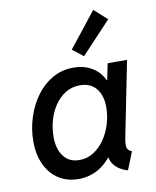

<svg xmlns="http://www.w3.org/2000/svg" viewBox="-88 -852 753 928"><g transform="rotate(-10 289.0 -388.5)"><path d="M223.6 7.8Q167.5 7.8 125.7 -19Q84 -45.9 61 -94.7Q38.1 -143.6 38.1 -208.5Q38.1 -268.6 56.2 -325.4Q74.2 -382.3 107.4 -428Q140.6 -473.6 187 -500.2Q233.4 -526.9 290.5 -526.9Q345.7 -526.9 386.2 -500.5Q426.8 -474.1 442.4 -429.2L402.8 -439H481.4L435.5 -411.1L457.5 -519H552.7L479.5 -152.3Q473.6 -124 475.6 -106Q477.5 -87.9 499.5 -79.6L464.4 7.8Q438 0.5 418.5 -13.9Q398.9 -28.3 389.2 -47.9Q379.4 -67.4 382.8 -89.4L425.8 -69.3H338.4L406.7 -107.9Q373 -49.8 326.2 -21Q279.3 7.8 223.6 7.8ZM242.7 -82Q281.2 -82 312.5 -102.1Q343.8 -122.1 366.7 -155.3Q389.6 -188.5 401.9 -229.5Q414.1 -270.5 414.1 -311.5Q414.1 -369.6 386 -403.6Q357.9 -437.5 306.6 -437.5Q267.6 -437.5 236.3 -418.5Q205.1 -399.4 183.1 -367.4Q161.1 -335.4 149.7 -295.4Q138.2 -255.4 138.2 -212.9Q138.2 -153.3 165.5 -117.7Q192.9 -82 242.7 -82ZM351.1 -572.3 298.3 -613.8 433.6 -785.2 497.1 -728Z"/></g></svg>

Font: Reddit Sans Medium
Style: Italic
Weight: 500
Italic angle: -11.25°
Designer: Stephen Hutchings
Version: Version 1.013